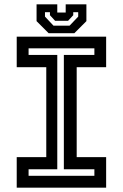

<svg xmlns="http://www.w3.org/2000/svg" viewBox="-20 -870 570 890"><path d="M57.5 0V-141.5H194.5V-558.5H57.5V-700H472V-558.5H335.5V-141.5H472V0ZM112.5 -55H417.5V-85.5H276V-615.5H417.5V-646H112.5V-615.5H245.5V-85.5H112.5ZM205.5 -716 149.5 -772V-850H245.5V-812H284.5V-850H380.5V-772L324.5 -716ZM228 -751H302.5L342.5 -793V-813.5H319.5V-799.5L295.5 -773.5H235.5L211.5 -799.5V-813.5H188.5V-793Z"/></svg>

Font: Tourney Thin SemiBold
Style: Regular
Weight: 600
Version: Version 1.015